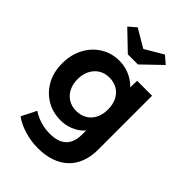

<svg xmlns="http://www.w3.org/2000/svg" viewBox="-287 -891 1236 1236"><g transform="rotate(45 331.5 -272.5)"><path d="M80 163 131 62Q151 76 177 87Q203 98 231.5 104Q260 110 290 110Q342 110 375.5 94Q409 78 426 46Q443 14 443 -34V-126L467 -121Q461 -88 433.5 -60.5Q406 -33 365.5 -16.5Q325 0 281 0Q208 0 151 -34Q94 -68 61 -128Q28 -188 28 -267Q28 -346 60.5 -407.5Q93 -469 149.5 -504.5Q206 -540 278 -540Q308 -540 335.5 -533Q363 -526 386.5 -513.5Q410 -501 428.5 -485.5Q447 -470 459 -452Q471 -434 474 -416L445 -408L449 -529H585V-40Q585 25 566 75Q547 125 510.5 159.5Q474 194 421.5 212Q369 230 304 230Q241 230 180 211.5Q119 193 80 163ZM447 -266Q447 -311 430 -345.5Q413 -380 381.5 -399Q350 -418 308 -418Q267 -418 236 -398.5Q205 -379 187.5 -344.5Q170 -310 170 -266Q170 -221 187.5 -186.5Q205 -152 236 -133Q267 -114 308 -114Q350 -114 381.5 -133Q413 -152 430 -186Q447 -220 447 -266ZM286 -607 157 -731 208 -775 332 -702 456 -775 507 -731 378 -607Z"/></g></svg>

Font: Our Lexend SemiBold
Style: Regular
Weight: 600
Designer: Bonnie Shaver-Troup, Thomas Jockin
Foundry: Lexend
Version: Version 1.007